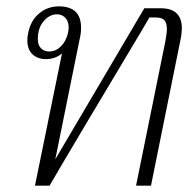

<svg xmlns="http://www.w3.org/2000/svg" viewBox="-20 -584 598 604"><path d="M175 -416Q154 -398 124 -398Q99 -398 82.5 -413Q66 -428 66 -458Q66 -469 69 -482Q77 -520 103.5 -542Q130 -564 165 -564Q235 -564 235 -497Q235 -479 231 -463L154 -83L434 -558H486Q552 -558 552 -495Q552 -476 546 -450L455 0H408L500 -453Q505 -480 505 -493Q505 -512 497 -520.5Q489 -529 470 -529H450L423 -483Q349 -360 249.5 -192.5Q150 -25 136 0H90ZM194 -480Q196 -492 196 -497Q196 -517 185.5 -528Q175 -539 159 -539Q136 -539 117.5 -517.5Q99 -496 99 -461Q99 -442 109 -432Q119 -422 135 -422Q155 -422 171 -437.5Q187 -453 194 -480Z"/></svg>

Font: Trirong ExtraLight
Style: Italic
Weight: 275
Italic angle: -12°
Designer: Katatrad Team
Foundry: CadsonDemak
Version: Version 1.003